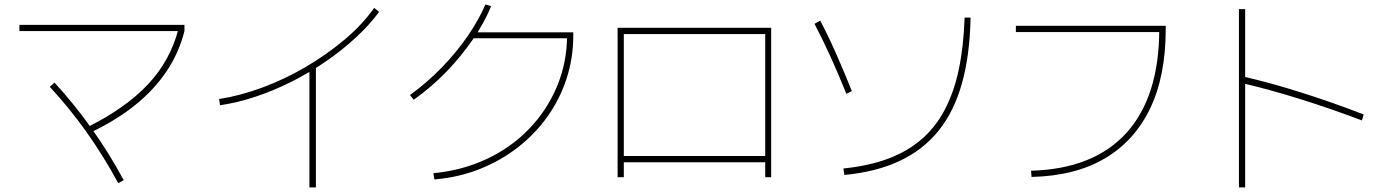

<svg xmlns="http://www.w3.org/2000/svg" viewBox="-20 -822 6200 857"><path d="M370 -254.4Q540 -338.9 640 -445Q740 -551.1 776.7 -693.3L803.3 -683.3Q778.9 -586.7 723.9 -504.4Q668.9 -422.2 584.4 -353.9Q500 -285.6 381.1 -228.9ZM507.8 -4.4Q442.2 -125.6 366.1 -232.8Q290 -340 202.2 -434.4L223.3 -453.3Q311.1 -357.8 388.3 -249.4Q465.6 -141.1 532.2 -17.8ZM66.7 -683.3V-711.1H803.3V-683.3Z M957.8 -380Q1051.1 -394.4 1150.6 -431.1Q1250 -467.8 1343.9 -522.8Q1437.8 -577.8 1517.8 -645Q1597.8 -712.2 1650 -786.7L1672.2 -768.9Q1627.8 -708.9 1566.7 -652.8Q1505.6 -596.7 1432.8 -546.7Q1360 -496.7 1280 -456.7Q1200 -416.7 1119.4 -390Q1038.9 -363.3 962.2 -352.2ZM1361.1 14.4V-525.6H1390V14.4Z M1914.4 -48.9Q2043.3 -61.1 2152.2 -112.2Q2261.1 -163.3 2341.1 -246.1Q2421.1 -328.9 2466.1 -436.1Q2511.1 -543.3 2511.1 -664.4L2524.4 -651.1H2085.6V-677.8H2538.9V-664.4Q2538.9 -563.3 2508.9 -471.1Q2478.9 -378.9 2423.3 -301.1Q2367.8 -223.3 2291.1 -163.9Q2214.4 -104.4 2120.6 -67.2Q2026.7 -30 1918.9 -21.1ZM1810 -397.8Q1887.8 -454.4 1952.8 -521.7Q2017.8 -588.9 2067.2 -660.6Q2116.7 -732.2 2146.7 -802.2L2172.2 -794.4Q2142.2 -721.1 2091.1 -646.7Q2040 -572.2 1973.9 -503.3Q1907.8 -434.4 1826.7 -376.7Z M2736.7 -31.1V-697.8H3422.2V-31.1H3395.6V-97.8H2764.4V-31.1ZM2764.4 -125.6H3395.6V-670H2764.4Z M3744.4 -70Q3855.6 -81.1 3941.7 -112.8Q4027.8 -144.4 4091.1 -198.3Q4154.4 -252.2 4196.1 -330.6Q4237.8 -408.9 4259.4 -511.1Q4281.1 -613.3 4285.6 -743.3H4312.2Q4308.9 -575.6 4273.9 -450.6Q4238.9 -325.6 4170 -239.4Q4101.1 -153.3 3996.1 -103.9Q3891.1 -54.4 3748.9 -41.1ZM3757.8 -403.3Q3723.3 -488.9 3688.9 -565Q3654.4 -641.1 3615.6 -715.6L3641.1 -730Q3680 -655.6 3714.4 -577.2Q3748.9 -498.9 3782.2 -415.6Z M4582.2 -60Q4862.2 -67.8 5008.3 -229.4Q5154.4 -391.1 5154.4 -693.3L5168.9 -678.9H4514.4V-706.7H5183.3V-693.3Q5183.3 -483.3 5113.9 -338.3Q5044.4 -193.3 4911.7 -115Q4778.9 -36.7 4584.4 -32.2Z M6058.9 -284.4Q5921.1 -336.7 5782.8 -380Q5644.4 -423.3 5518.9 -452.2L5526.7 -481.1Q5652.2 -452.2 5792.2 -407.8Q5932.2 -363.3 6066.7 -311.1ZM5510 14.4V-781.1H5537.8V14.4Z"/></svg>

Font: Paperlogy 1 Thin
Style: Regular
Weight: 250
Designer: redesigned by Lee Juim, glyphs from Gmarket Sans & Montserrat
Foundry: PT&
Version: Version 1.001